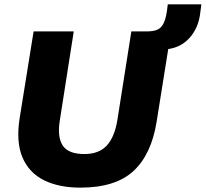

<svg xmlns="http://www.w3.org/2000/svg" viewBox="-20 -849 943 880"><path d="M348 11Q250 11 181.5 -23Q113 -57 83 -127.5Q53 -198 70 -307L134 -705H318L254 -296Q242 -221 267.5 -182Q293 -143 367 -143Q433 -143 469 -181.5Q505 -220 518 -299L582 -705H764L698 -292Q674 -141 591.5 -65Q509 11 348 11ZM750 -624 649 -690 651 -705Q678 -705 696.5 -711Q715 -717 727 -737Q739 -757 745 -798L749 -829H903L896 -777Q886 -716 847.5 -674Q809 -632 750 -624Z"/></svg>

Font: Mulish Black
Style: Italic
Weight: 900
Italic angle: -9°
Designer: Vernon Adams
Foundry: Vernon Adams
Version: Version 3.603; ttfautohint (v1.8.3)